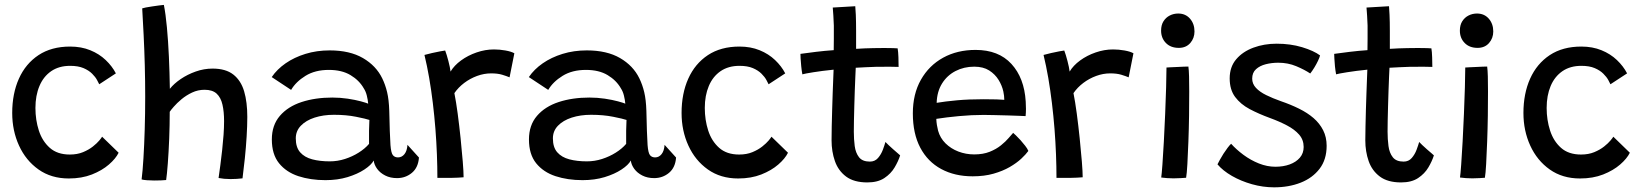

<svg xmlns="http://www.w3.org/2000/svg" viewBox="-20 -742 6866 802"><path d="M475.5 -104Q463.5 -79.5 435 -54.8Q406.5 -30 364 -13.2Q321.5 3.5 267.5 3.5Q194 3.5 141 -34Q88 -71.5 59.5 -133.8Q31 -196 31 -270Q31 -351 59 -413.5Q87 -476 141 -511.8Q195 -547.5 273 -547.5Q319.5 -547.5 357 -532.2Q394.5 -517 421.5 -491.2Q448.5 -465.5 464 -435.5L394.5 -390Q392 -395.5 385.2 -408Q378.5 -420.5 364.8 -434.2Q351 -448 328.8 -457.5Q306.5 -467 273 -467Q226.5 -467 194 -444.8Q161.5 -422.5 144.8 -382.8Q128 -343 128 -291Q128 -241 142.2 -196.8Q156.5 -152.5 188 -124.5Q219.5 -96.5 271.5 -96.5Q303 -96.5 327 -106.5Q351 -116.5 368 -130Q385 -143.5 394.8 -155.2Q404.5 -167 406.5 -171Z M674 10Q665.5 11 651.8 11.5Q638 12 623.5 12Q608 12 593 10.8Q578 9.5 571.5 7.5Q576 -27.5 579.2 -81.5Q582.5 -135.5 584.5 -201.5Q586.5 -267.5 586.5 -338.5Q586.5 -403 584.8 -468.8Q583 -534.5 580 -595.5Q577 -656.5 574 -707Q577.5 -708.5 589.2 -710.8Q601 -713 615.8 -715.2Q630.5 -717.5 644 -719.2Q657.5 -721 664.5 -721.5Q672 -684 677.2 -627.8Q682.5 -571.5 685.5 -505.2Q688.5 -439 689.5 -371Q706.5 -392.5 734.8 -411.8Q763 -431 797.5 -443.2Q832 -455.5 868 -455.5Q923 -455.5 954.8 -430.5Q986.5 -405.5 999.8 -360.5Q1013 -315.5 1013 -254Q1013 -216.5 1010.2 -171.5Q1007.5 -126.5 1002.8 -81.2Q998 -36 993 3Q981.5 4.5 968.8 5.2Q956 6 943 6Q929.5 6 916.2 4.8Q903 3.5 893 1.5Q896.5 -22.5 900.5 -52.8Q904.5 -83 908 -115.2Q911.5 -147.5 913.8 -178.5Q916 -209.5 916 -236Q916 -275.5 909.2 -305Q902.5 -334.5 885 -350.8Q867.5 -367 834.5 -367Q807 -367 782.5 -355.5Q758 -344 738.2 -327.5Q718.5 -311 705.8 -296.2Q693 -281.5 689 -275Q689 -220 686.8 -163Q684.5 -106 681 -59.8Q677.5 -13.5 674 10Z M1339.5 10.5Q1277 10.5 1226.2 -6.2Q1175.5 -23 1145.5 -60.2Q1115.5 -97.5 1115.5 -159.5Q1115.5 -219 1149 -258Q1182.5 -297 1239.8 -315.8Q1297 -334.5 1368 -334.5Q1401 -334.5 1432.5 -329.8Q1464 -325 1487 -318.8Q1510 -312.5 1518 -309Q1516.5 -325.5 1512.2 -342.8Q1508 -360 1499.5 -373Q1480.5 -406.5 1444.2 -428.2Q1408 -450 1353.5 -450Q1296 -450 1256 -425.2Q1216 -400.5 1196 -366.5L1115 -420Q1137 -452.5 1173 -477.5Q1209 -502.5 1256 -517Q1303 -531.5 1357 -531.5Q1441 -531.5 1496 -499.5Q1551 -467.5 1576.5 -415Q1589.5 -388.5 1597 -357Q1604.5 -325.5 1606 -279Q1607 -230 1608.2 -195.5Q1609.5 -161 1611 -136Q1613.5 -103.5 1621 -94Q1628.5 -84.5 1642.5 -84.5Q1658.5 -84.5 1669.5 -98.2Q1680.5 -112 1682 -137L1730 -84Q1727 -42 1700.5 -20Q1674 2 1638.5 2Q1610.5 2 1589.2 -8.8Q1568 -19.5 1555.5 -36.5Q1543 -53.5 1541 -71.5Q1531 -53 1502.2 -34Q1473.5 -15 1431.8 -2.2Q1390 10.5 1339.5 10.5ZM1357.5 -68Q1390 -68 1421 -78Q1452 -88 1478.2 -104.5Q1504.5 -121 1521.5 -141Q1521 -172 1521.5 -196.2Q1522 -220.5 1523 -241Q1508.5 -246 1467.5 -254.2Q1426.5 -262.5 1375 -262.5Q1330.5 -262.5 1294.2 -250.8Q1258 -239 1236.8 -217Q1215.5 -195 1215.5 -164Q1215.5 -126.5 1233.8 -105.8Q1252 -85 1284 -76.5Q1316 -68 1357.5 -68Z M1862 -443Q1877 -468.5 1905.8 -489.5Q1934.5 -510.5 1970.8 -523Q2007 -535.5 2043.5 -535.5Q2067 -535.5 2091 -531.2Q2115 -527 2128.5 -519.5L2108.5 -419Q2096.5 -424 2077.8 -429.8Q2059 -435.5 2031.5 -435.5Q2002 -435.5 1972.8 -424.8Q1943.5 -414 1919 -395.5Q1894.5 -377 1878 -353Q1885 -318 1891.8 -267.5Q1898.5 -217 1904 -164Q1909.5 -111 1913 -67.2Q1916.5 -23.5 1916.5 -1.5Q1895 0.5 1864 1Q1833 1.5 1807 1Q1807 -45.5 1805 -97.2Q1803 -149 1798.8 -203.2Q1794.5 -257.5 1788 -311.5Q1781.5 -365.5 1772.8 -416.2Q1764 -467 1753 -512.5Q1766.5 -516.5 1784.8 -520.5Q1803 -524.5 1818.5 -527.5Q1834 -530.5 1839.5 -531Q1846 -514 1853 -487Q1860 -460 1862 -443Z M2413.5 10.5Q2351 10.5 2300.2 -6.2Q2249.5 -23 2219.5 -60.2Q2189.5 -97.5 2189.5 -159.5Q2189.5 -219 2223 -258Q2256.5 -297 2313.8 -315.8Q2371 -334.5 2442 -334.5Q2475 -334.5 2506.5 -329.8Q2538 -325 2561 -318.8Q2584 -312.5 2592 -309Q2590.5 -325.5 2586.2 -342.8Q2582 -360 2573.5 -373Q2554.5 -406.5 2518.2 -428.2Q2482 -450 2427.5 -450Q2370 -450 2330 -425.2Q2290 -400.5 2270 -366.5L2189 -420Q2211 -452.5 2247 -477.5Q2283 -502.5 2330 -517Q2377 -531.5 2431 -531.5Q2515 -531.5 2570 -499.5Q2625 -467.5 2650.5 -415Q2663.5 -388.5 2671 -357Q2678.5 -325.5 2680 -279Q2681 -230 2682.2 -195.5Q2683.5 -161 2685 -136Q2687.5 -103.5 2695 -94Q2702.5 -84.5 2716.5 -84.5Q2732.5 -84.5 2743.5 -98.2Q2754.5 -112 2756 -137L2804 -84Q2801 -42 2774.5 -20Q2748 2 2712.5 2Q2684.5 2 2663.2 -8.8Q2642 -19.5 2629.5 -36.5Q2617 -53.5 2615 -71.5Q2605 -53 2576.2 -34Q2547.5 -15 2505.8 -2.2Q2464 10.5 2413.5 10.5ZM2431.5 -68Q2464 -68 2495 -78Q2526 -88 2552.2 -104.5Q2578.5 -121 2595.5 -141Q2595 -172 2595.5 -196.2Q2596 -220.5 2597 -241Q2582.5 -246 2541.5 -254.2Q2500.5 -262.5 2449 -262.5Q2404.5 -262.5 2368.2 -250.8Q2332 -239 2310.8 -217Q2289.5 -195 2289.5 -164Q2289.5 -126.5 2307.8 -105.8Q2326 -85 2358 -76.5Q2390 -68 2431.5 -68Z M3271.5 -104Q3259.5 -79.5 3231 -54.8Q3202.5 -30 3160 -13.2Q3117.5 3.5 3063.5 3.5Q2990 3.5 2937 -34Q2884 -71.5 2855.5 -133.8Q2827 -196 2827 -270Q2827 -351 2855 -413.5Q2883 -476 2937 -511.8Q2991 -547.5 3069 -547.5Q3115.5 -547.5 3153 -532.2Q3190.5 -517 3217.5 -491.2Q3244.5 -465.5 3260 -435.5L3190.5 -390Q3188 -395.5 3181.2 -408Q3174.5 -420.5 3160.8 -434.2Q3147 -448 3124.8 -457.5Q3102.5 -467 3069 -467Q3022.5 -467 2990 -444.8Q2957.5 -422.5 2940.8 -382.8Q2924 -343 2924 -291Q2924 -241 2938.2 -196.8Q2952.5 -152.5 2984 -124.5Q3015.5 -96.5 3067.5 -96.5Q3099 -96.5 3123 -106.5Q3147 -116.5 3164 -130Q3181 -143.5 3190.8 -155.2Q3200.5 -167 3202.5 -171Z M3740 -93Q3732.5 -69 3717 -42.8Q3701.5 -16.5 3674 1.8Q3646.5 20 3603 20Q3547 20 3514.2 -4.5Q3481.5 -29 3467.5 -69Q3453.5 -109 3453.5 -156Q3453.5 -180.5 3454.2 -214Q3455 -247.5 3456 -283.5Q3457 -319.5 3458.2 -353.2Q3459.5 -387 3460.5 -412.8Q3461.5 -438.5 3462 -451Q3413 -446 3377.2 -440.2Q3341.5 -434.5 3331.5 -431.5Q3328.5 -447.5 3326.8 -465.2Q3325 -483 3324.2 -497.5Q3323.5 -512 3323.5 -517Q3351.5 -521 3388.8 -525.5Q3426 -530 3462.5 -532.5Q3463 -552 3463 -580.8Q3463 -609.5 3463 -635Q3462.5 -656.5 3461 -676.8Q3459.5 -697 3458.5 -710.5L3552.5 -716Q3553.5 -708.5 3554.8 -680.2Q3556 -652 3556 -612Q3556 -597 3556 -575.8Q3556 -554.5 3556 -538Q3571 -539 3593 -540Q3615 -541 3628.5 -541Q3652 -541.5 3673.5 -541.5Q3695 -541.5 3710.5 -541Q3726 -540.5 3729.5 -540Q3732 -526.5 3732.8 -502.5Q3733.5 -478.5 3733.5 -462.5Q3728.5 -463 3699.2 -463.2Q3670 -463.5 3641.5 -463Q3621 -462.5 3596.5 -461.2Q3572 -460 3554.5 -459Q3554 -446 3552.8 -420.5Q3551.5 -395 3550.5 -363.2Q3549.5 -331.5 3548.5 -298.8Q3547.5 -266 3547 -237.8Q3546.5 -209.5 3546.5 -192Q3546.5 -160.5 3550.2 -132Q3554 -103.5 3568.2 -85.2Q3582.5 -67 3613.5 -67Q3634.5 -67 3647.5 -82Q3660.5 -97 3667.8 -116.5Q3675 -136 3678.5 -149Q3683 -144 3691.8 -135.8Q3700.5 -127.5 3710.8 -118.5Q3721 -109.5 3729.2 -102.5Q3737.5 -95.5 3740 -93Z M4275.5 -111.5Q4265.5 -97.5 4246 -79.2Q4226.5 -61 4197.5 -44.2Q4168.5 -27.5 4130 -16.5Q4091.5 -5.5 4043 -5.5Q3968 -5.5 3911.5 -36Q3855 -66.5 3824 -125.2Q3793 -184 3793 -268.5Q3793 -349.5 3826.8 -409Q3860.5 -468.5 3919.5 -501Q3978.5 -533.5 4055 -533.5Q4151 -533.5 4204.8 -475Q4258.5 -416.5 4264.5 -318Q4265.5 -302 4265.5 -287.2Q4265.5 -272.5 4264 -257Q4257.5 -257.5 4237.2 -258.2Q4217 -259 4190 -259.8Q4163 -260.5 4135.8 -261.2Q4108.5 -262 4089 -262Q4038.5 -262 3985.5 -257Q3932.5 -252 3891 -245.5Q3891.5 -232.5 3893.5 -220Q3895.5 -207.5 3898.5 -196Q3907 -165.5 3929.5 -143.2Q3952 -121 3983.2 -109Q4014.5 -97 4049.5 -97Q4086.5 -97 4114 -108Q4141.5 -119 4161.2 -135Q4181 -151 4193.2 -165.5Q4205.5 -180 4212 -187Q4215 -184.5 4223.8 -176.2Q4232.5 -168 4242.8 -156.5Q4253 -145 4262.2 -133.2Q4271.5 -121.5 4275.5 -111.5ZM3892.5 -312.5Q3928.5 -318.5 3977.2 -323Q4026 -327.5 4088 -327.5Q4120.5 -327.5 4143.2 -326.8Q4166 -326 4175 -325Q4175 -341.5 4171 -360Q4165.5 -385 4151 -408.5Q4136.5 -432 4111.8 -447.8Q4087 -463.5 4049.5 -463.5Q4006.5 -463.5 3971.2 -445.2Q3936 -427 3915 -393.2Q3894 -359.5 3892.5 -312.5Z M4448 -443Q4463 -468.5 4491.8 -489.5Q4520.5 -510.5 4556.8 -523Q4593 -535.5 4629.5 -535.5Q4653 -535.5 4677 -531.2Q4701 -527 4714.5 -519.5L4694.5 -419Q4682.5 -424 4663.8 -429.8Q4645 -435.5 4617.5 -435.5Q4588 -435.5 4558.8 -424.8Q4529.5 -414 4505 -395.5Q4480.5 -377 4464 -353Q4471 -318 4477.8 -267.5Q4484.5 -217 4490 -164Q4495.5 -111 4499 -67.2Q4502.5 -23.5 4502.5 -1.5Q4481 0.5 4450 1Q4419 1.5 4393 1Q4393 -45.5 4391 -97.2Q4389 -149 4384.8 -203.2Q4380.5 -257.5 4374 -311.5Q4367.5 -365.5 4358.8 -416.2Q4350 -467 4339 -512.5Q4352.5 -516.5 4370.8 -520.5Q4389 -524.5 4404.5 -527.5Q4420 -530.5 4425.5 -531Q4432 -514 4439 -487Q4446 -460 4448 -443Z M4934.5 0.5Q4927.5 1 4912.5 2Q4897.5 3 4882 3Q4868 3 4855 2Q4842 1 4830.5 -0.5Q4832.5 -13.5 4835.5 -54.2Q4838.5 -95 4841.5 -151Q4844.5 -207 4847 -266.5Q4849.5 -326 4851 -377.8Q4852.5 -429.5 4852.5 -460Q4858 -460.5 4870.2 -461Q4882.5 -461.5 4897 -462.2Q4911.5 -463 4924.5 -463.5Q4937.5 -464 4944 -464Q4946 -450.5 4946.8 -422.8Q4947.5 -395 4947.5 -360Q4947.5 -313.5 4946.8 -258.5Q4946 -203.5 4944 -150.5Q4942 -97.5 4939.8 -57Q4937.5 -16.5 4934.5 0.5ZM4904 -542Q4870 -542 4850 -562.5Q4830 -583 4830 -614Q4830 -637.5 4840 -653.2Q4850 -669 4866.2 -677.2Q4882.5 -685.5 4901.5 -685.5Q4932 -685.5 4950.8 -664Q4969.5 -642.5 4969.5 -610.5Q4969.5 -582.5 4951.8 -562.2Q4934 -542 4904 -542Z M5302 40.5Q5255.5 40.5 5209.5 27.5Q5163.5 14.5 5125.8 -7.2Q5088 -29 5065.5 -55.5Q5069 -62.5 5075.5 -74.5Q5082 -86.5 5090.5 -99.8Q5099 -113 5107.5 -124.2Q5116 -135.5 5122.5 -141.5Q5144 -117.5 5174 -95.2Q5204 -73 5238.5 -59.2Q5273 -45.5 5307.5 -45.5Q5340.5 -45.5 5367.2 -55.2Q5394 -65 5409.8 -83.5Q5425.5 -102 5425.5 -128Q5425.5 -158 5406.5 -179.8Q5387.5 -201.5 5355.5 -218.2Q5323.5 -235 5285 -249Q5238.5 -266 5200.2 -286.2Q5162 -306.5 5139.2 -337Q5116.5 -367.5 5116.5 -414.5Q5116.5 -462.5 5143.8 -494.5Q5171 -526.5 5215.8 -543Q5260.5 -559.5 5312.5 -559.5Q5370.5 -559.5 5419.2 -544.8Q5468 -530 5494 -510.5Q5492 -502 5485.5 -488.2Q5479 -474.5 5470.5 -460.5Q5462 -446.5 5453 -435Q5429 -451 5394.5 -465.5Q5360 -480 5319.5 -480Q5292.5 -480 5267.5 -473.8Q5242.5 -467.5 5226.5 -453Q5210.5 -438.5 5210.5 -413.5Q5210.5 -392 5226.2 -375Q5242 -358 5269 -344.8Q5296 -331.5 5330 -319.5Q5371 -305.5 5406 -288.2Q5441 -271 5466.8 -248.8Q5492.5 -226.5 5507 -197.8Q5521.5 -169 5521.5 -133Q5521.5 -75.5 5492 -37Q5462.5 1.5 5413 21Q5363.5 40.5 5302 40.5Z M5969.5 -93Q5962 -69 5946.5 -42.8Q5931 -16.5 5903.5 1.8Q5876 20 5832.5 20Q5776.5 20 5743.8 -4.5Q5711 -29 5697 -69Q5683 -109 5683 -156Q5683 -180.5 5683.8 -214Q5684.5 -247.5 5685.5 -283.5Q5686.5 -319.5 5687.8 -353.2Q5689 -387 5690 -412.8Q5691 -438.5 5691.5 -451Q5642.5 -446 5606.8 -440.2Q5571 -434.5 5561 -431.5Q5558 -447.5 5556.2 -465.2Q5554.5 -483 5553.8 -497.5Q5553 -512 5553 -517Q5581 -521 5618.2 -525.5Q5655.5 -530 5692 -532.5Q5692.5 -552 5692.5 -580.8Q5692.5 -609.5 5692.5 -635Q5692 -656.5 5690.5 -676.8Q5689 -697 5688 -710.5L5782 -716Q5783 -708.5 5784.2 -680.2Q5785.5 -652 5785.5 -612Q5785.5 -597 5785.5 -575.8Q5785.5 -554.5 5785.5 -538Q5800.5 -539 5822.5 -540Q5844.5 -541 5858 -541Q5881.5 -541.5 5903 -541.5Q5924.5 -541.5 5940 -541Q5955.5 -540.5 5959 -540Q5961.5 -526.5 5962.2 -502.5Q5963 -478.5 5963 -462.5Q5958 -463 5928.8 -463.2Q5899.5 -463.5 5871 -463Q5850.5 -462.5 5826 -461.2Q5801.5 -460 5784 -459Q5783.5 -446 5782.2 -420.5Q5781 -395 5780 -363.2Q5779 -331.5 5778 -298.8Q5777 -266 5776.5 -237.8Q5776 -209.5 5776 -192Q5776 -160.5 5779.8 -132Q5783.5 -103.5 5797.8 -85.2Q5812 -67 5843 -67Q5864 -67 5877 -82Q5890 -97 5897.2 -116.5Q5904.5 -136 5908 -149Q5912.5 -144 5921.2 -135.8Q5930 -127.5 5940.2 -118.5Q5950.5 -109.5 5958.8 -102.5Q5967 -95.5 5969.5 -93Z M6182.5 0.5Q6175.5 1 6160.5 2Q6145.5 3 6130 3Q6116 3 6103 2Q6090 1 6078.5 -0.5Q6080.5 -13.5 6083.5 -54.2Q6086.5 -95 6089.5 -151Q6092.5 -207 6095 -266.5Q6097.5 -326 6099 -377.8Q6100.5 -429.5 6100.5 -460Q6106 -460.5 6118.2 -461Q6130.5 -461.5 6145 -462.2Q6159.5 -463 6172.5 -463.5Q6185.5 -464 6192 -464Q6194 -450.5 6194.8 -422.8Q6195.5 -395 6195.5 -360Q6195.5 -313.5 6194.8 -258.5Q6194 -203.5 6192 -150.5Q6190 -97.5 6187.8 -57Q6185.5 -16.5 6182.5 0.5ZM6152 -542Q6118 -542 6098 -562.5Q6078 -583 6078 -614Q6078 -637.5 6088 -653.2Q6098 -669 6114.2 -677.2Q6130.5 -685.5 6149.5 -685.5Q6180 -685.5 6198.8 -664Q6217.5 -642.5 6217.5 -610.5Q6217.5 -582.5 6199.8 -562.2Q6182 -542 6152 -542Z M6788 -104Q6776 -79.5 6747.5 -54.8Q6719 -30 6676.5 -13.2Q6634 3.5 6580 3.5Q6506.5 3.5 6453.5 -34Q6400.5 -71.5 6372 -133.8Q6343.5 -196 6343.5 -270Q6343.5 -351 6371.5 -413.5Q6399.5 -476 6453.5 -511.8Q6507.5 -547.5 6585.5 -547.5Q6632 -547.5 6669.5 -532.2Q6707 -517 6734 -491.2Q6761 -465.5 6776.5 -435.5L6707 -390Q6704.5 -395.5 6697.8 -408Q6691 -420.5 6677.2 -434.2Q6663.5 -448 6641.2 -457.5Q6619 -467 6585.5 -467Q6539 -467 6506.5 -444.8Q6474 -422.5 6457.2 -382.8Q6440.5 -343 6440.5 -291Q6440.5 -241 6454.8 -196.8Q6469 -152.5 6500.5 -124.5Q6532 -96.5 6584 -96.5Q6615.5 -96.5 6639.5 -106.5Q6663.5 -116.5 6680.5 -130Q6697.5 -143.5 6707.2 -155.2Q6717 -167 6719 -171Z"/></svg>

Font: Grandstander Thin
Style: Regular
Weight: 400
Version: Version 1.200